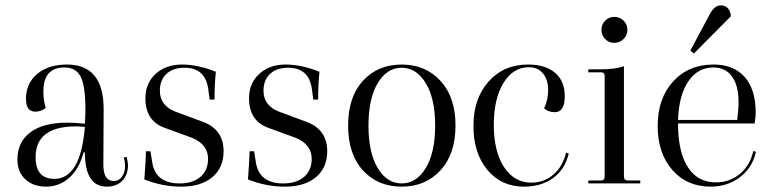

<svg xmlns="http://www.w3.org/2000/svg" viewBox="-20 -685 2889 717"><path d="M152 12Q104 12 74.5 -15.5Q45 -43 45 -89Q45 -155 93.5 -191Q142 -227 231 -227Q261 -227 297 -223Q299 -255 299 -274Q299 -363 281.5 -398Q264 -433 221 -433Q142 -433 142 -344Q142 -309 151 -282Q133 -268 112 -268Q77 -268 77 -316Q77 -374 119 -409Q161 -444 230 -444Q367 -444 367 -278L366 -70Q366 -9 405 -9Q423 -9 435 -24.5Q447 -40 447 -65Q447 -82 442 -97L453 -99Q458 -77 458 -68Q458 -32 436.5 -10Q415 12 379 12Q297 12 297 -116H292Q277 -56 239.5 -22Q202 12 152 12ZM113 -98Q113 -17 183 -17Q281 -17 297 -211Q275 -213 264 -213Q113 -213 113 -98Z M657 12Q586 12 519 -15Q525 -95 525 -120H542L548 -82Q559 0 651 0Q700 0 728.5 -24.5Q757 -49 757 -92Q757 -145 698 -170L594 -208Q523 -234 523 -318Q523 -374 561 -409Q599 -444 660 -444Q719 -444 786 -417Q781 -367 781 -313H763L758 -350Q748 -432 669 -432Q626 -432 601.5 -409Q577 -386 577 -346Q577 -291 635 -268L738 -230Q815 -201 815 -120Q815 -59 773 -23.5Q731 12 657 12Z M1044 12Q973 12 906 -15Q912 -95 912 -120H929L935 -82Q946 0 1038 0Q1087 0 1115.5 -24.5Q1144 -49 1144 -92Q1144 -145 1085 -170L981 -208Q910 -234 910 -318Q910 -374 948 -409Q986 -444 1047 -444Q1106 -444 1173 -417Q1168 -367 1168 -313H1150L1145 -350Q1135 -432 1056 -432Q1013 -432 988.5 -409Q964 -386 964 -346Q964 -291 1022 -268L1125 -230Q1202 -201 1202 -120Q1202 -59 1160 -23.5Q1118 12 1044 12Z M1625 -49Q1569 12 1480 12Q1391 12 1335.5 -48.5Q1280 -109 1280 -216Q1280 -323 1335.5 -383.5Q1391 -444 1480 -444Q1569 -444 1625 -383Q1681 -322 1681 -216Q1681 -110 1625 -49ZM1390.5 -57.5Q1425 0 1480 0Q1535 0 1570 -57.5Q1605 -115 1605 -216Q1605 -317 1570 -374.5Q1535 -432 1480 -432Q1425 -432 1390.5 -374.5Q1356 -317 1356 -216Q1356 -115 1390.5 -57.5Z M1937 12Q1852 12 1800 -50.5Q1748 -113 1748 -215Q1748 -317 1804.5 -380.5Q1861 -444 1952 -444Q2017 -444 2053 -413Q2089 -382 2089 -326Q2089 -266 2052 -266Q2027 -266 2012 -281Q2027 -312 2027 -349Q2027 -388 2007.5 -411Q1988 -434 1955 -434Q1896 -434 1860 -375Q1824 -316 1824 -219Q1824 -120 1862 -61.5Q1900 -3 1964 -3Q2012 -3 2047 -33.5Q2082 -64 2094 -115L2104 -112Q2090 -53 2046 -20.5Q2002 12 1937 12Z M2226 -574Q2226 -594 2240 -608Q2254 -622 2274 -622Q2294 -622 2308.5 -608Q2323 -594 2323 -574Q2323 -553 2308.5 -539Q2294 -525 2274 -525Q2254 -525 2240 -539Q2226 -553 2226 -574ZM2177 0V-11H2224Q2238 -11 2238 -26V-401Q2238 -415 2224 -415H2177V-426H2218Q2280 -426 2310 -438V-26Q2310 -11 2325 -11H2371V0Z M2571 -485 2558 -496 2629 -629Q2647 -665 2672 -665Q2688 -665 2698.5 -653.5Q2709 -642 2709 -624ZM2634 12Q2545 12 2490.5 -50.5Q2436 -113 2436 -215Q2436 -317 2493.5 -380.5Q2551 -444 2645 -444Q2720 -444 2761 -397.5Q2802 -351 2802 -265Q2802 -248 2798 -224H2512Q2512 -118 2548.5 -61Q2585 -4 2653 -4Q2705 -4 2743 -35.5Q2781 -67 2793 -121L2803 -118Q2790 -59 2743.5 -23.5Q2697 12 2634 12ZM2644 -433Q2585 -433 2550 -380.5Q2515 -328 2512 -237H2733Q2738 -274 2738 -304Q2738 -366 2713.5 -399.5Q2689 -433 2644 -433Z"/></svg>

Font: Arapey Regular-Display
Style: Regular
Weight: 400
Designer: Eduardo Rodriguez Tunni
Foundry: Eduardo Rodriguez Tunni
Version: Version 4.000